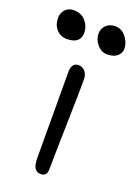

<svg xmlns="http://www.w3.org/2000/svg" viewBox="-165 -775 602 844"><g transform="rotate(20 135.5 -352.5)"><path d="M42 -585.9Q12.7 -585.9 -6.1 -607.4Q-24.9 -628.9 -24.9 -660.2Q-24.9 -683.6 -10 -699.7Q4.9 -715.8 28.8 -715.8Q64.9 -715.8 85.4 -691.9Q106 -668 106 -637.2Q106 -585.9 42 -585.9ZM231.9 -583Q205.6 -583 185.8 -605.7Q166 -628.4 166 -657.2Q166 -680.2 182.6 -696Q199.2 -711.9 224.1 -711.9Q255.4 -711.9 275.6 -686Q295.9 -660.2 295.9 -630.9Q295.9 -612.3 279.8 -597.7Q263.7 -583 231.9 -583ZM138.2 11.2Q118.2 11.2 109.1 -4.2Q100.1 -19.5 100.1 -53.2Q100.1 -178.2 99.6 -295.2Q99.1 -412.1 99.1 -454.1Q99.1 -473.6 107.4 -484.9Q115.7 -496.1 131.8 -496.1Q149.9 -496.1 162.1 -482.4Q174.3 -468.8 174.8 -444.8Q175.3 -403.3 171.1 -230.7Q167 -58.1 167 -21Q167 11.2 138.2 11.2Z"/></g></svg>

Font: Shantell Sans Normal
Style: Regular
Weight: 300
Designer: Stephen Nixon, Anya Danilova, Shantell Martin
Foundry: Arrow Type
Version: Version 1.006;[559af2be0]